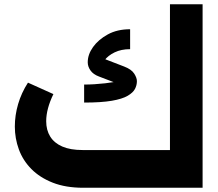

<svg xmlns="http://www.w3.org/2000/svg" viewBox="-20 -886 1030 906"><path d="M373 0Q290 0 229 -24Q168 -48 128 -88.5Q88 -129 69 -181Q50 -233 50 -289Q50 -342 65.5 -395Q81 -448 112 -496L232 -442Q215 -407 206.5 -375Q198 -343 198 -314Q198 -272 217 -241.5Q236 -211 274 -194.5Q312 -178 370 -178H782V-866H936V0ZM377 -402V-487Q424 -487 476.5 -493Q529 -499 563 -508L554 -484L447 -525Q420 -535 407 -553.5Q394 -572 394 -592Q394 -629 419 -664Q444 -699 488.5 -723.5Q533 -748 594 -748V-654Q552 -654 521 -639Q490 -624 473 -601.5Q456 -579 456 -556L431 -624L566 -572Q600 -559 613 -539Q626 -519 626 -503Q626 -484 617 -466.5Q608 -449 582.5 -434Q557 -419 507.5 -410.5Q458 -402 377 -402Z"/></svg>

Font: Alexandria
Style: Bold
Weight: 700
Designer: Mohamed Gaber
Foundry: Kief Type Foundry
Version: Version 5.100